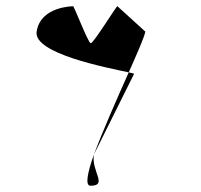

<svg xmlns="http://www.w3.org/2000/svg" viewBox="-20 -558 642 613"><path d="M97 -457C86 -387 321 -342 391 -327C419 -390 441 -440 444 -457L355 -538C356 -546 279 -420 270 -420C261 -420 214 -546 213 -538C213 -538 109 -538 97 -457ZM280 -65C259 -6 251 35 269 35C326 35 270 -12 280 -65ZM280 -65 408 -322C408 -323 402 -325 391 -327C354 -244 308 -140 280 -65ZM280 -65Z"/></svg>

Font: Ampere
Style: CndIta
Weight: 400
Version: Version 1